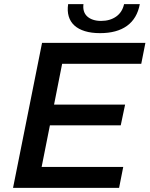

<svg xmlns="http://www.w3.org/2000/svg" viewBox="-20 -907 722 927"><path d="M241 -402H584L563 -302H221L181 -101H575L555 0H43L183 -700H682L662 -599H280ZM463 -747Q421.5 -747 390.2 -756.5Q359 -766 339.2 -784Q319.5 -802 311.8 -828Q304 -854 309 -887H383Q380.5 -868.5 385 -853.5Q389.5 -838.5 400.8 -828Q412 -817.5 429 -811.8Q446 -806 468 -806Q511 -806 540.8 -827Q570.5 -848 579 -887H655Q642 -817.5 593.2 -782.2Q544.5 -747 463 -747Z"/></svg>

Font: Argentum Sans
Style: Italic
Weight: 400
Italic angle: -11.3099°
Designer: Julieta Ulanovsky, Owen Earl, Rasmus Andersson, Cristiano Sobral
Foundry: The Argentum Sans Project Authors
Version: Version 3.131; ttfautohint (v1.8.4.7-5d5b-dirty)